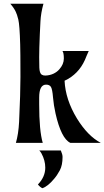

<svg xmlns="http://www.w3.org/2000/svg" viewBox="-20 -767 561 1031"><path d="M190.4 -207Q190.4 -65.4 209.5 0H65.4Q79.1 -47.4 82.5 -111.8Q89.8 -267.6 89.8 -353.5Q89.8 -439.5 89.4 -469Q88.9 -498.5 88.4 -528.3Q85.4 -633.3 78.4 -661.9Q71.3 -690.4 64.9 -703.1Q55.7 -723.6 35.2 -747.1H213.4Q199.7 -697.8 197.3 -653.8L193.8 -583Q190.4 -502.4 190.4 -460.4Q190.4 -418.5 191.2 -403.8Q191.9 -389.2 194.8 -379.9Q200.7 -360.4 224.4 -361.3Q248 -362.3 267.1 -371.3Q286.1 -380.4 298.3 -394.5Q322.8 -421.9 322.8 -452.6Q322.8 -483.4 315.4 -493.2H456.5Q450.7 -481.4 446 -469.5Q441.4 -457.5 436 -445.3Q401.4 -368.2 326.7 -333.5Q331.5 -232.4 393.1 -130.9Q451.2 -36.6 521 0H357.4Q308.6 -23.4 278.3 -157.2Q268.1 -202.6 264.6 -244.6Q261.2 -286.6 253.9 -299.6Q246.6 -312.5 227.5 -312.5Q190.4 -312.5 190.4 -243.2ZM306.6 41Q315.9 62.5 315.9 75.7Q315.9 120.1 301.3 147.5Q286.6 174.8 270.5 193.4Q236.8 233.9 207.5 243.7Q194.8 237.8 183.6 223.6Q223.1 182.6 223.1 133.3Q223.1 94.7 202.6 56.6Q196.8 46.4 190.9 41Z"/></svg>

Font: Amarante
Style: Regular
Weight: 400
Designer: Karolina Lach
Foundry: Sorkin Type Co.
Version: Version 1.001